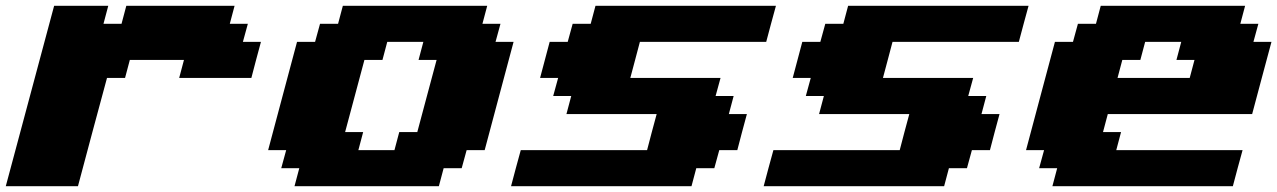

<svg xmlns="http://www.w3.org/2000/svg" viewBox="-20 -645 4424 665"><path d="M0 0H250Q266.6 -62.5 300 -187.5Q333.5 -312.5 350.6 -375H413.1L429.7 -437.5H617.2L600.6 -375H850.6Q856 -395.5 866.9 -437.3Q877.9 -479 883.8 -500H821.3L838.4 -562.5H775.9L792.5 -625H417.5L400.9 -562.5H338.4L355 -625H167.5Q139.6 -520.5 83.7 -312.3Q27.8 -104 0 0Z M1000 0H1500L1516.6 -62.5H1579.1L1596.2 -125H1658.7Q1675.8 -187.5 1708.7 -312.5Q1741.7 -437.5 1758.8 -500H1696.3L1713.4 -562.5H1650.9L1667.5 -625H1167.5L1150.9 -562.5H1088.4L1071.3 -500H1008.8Q992.2 -437.5 958.7 -312.5Q925.3 -187.5 908.7 -125H971.2L954.1 -62.5H1016.6ZM1346.2 -125H1221.2L1237.8 -187.5H1175.3Q1186.5 -229 1208.7 -312.3Q1231 -395.5 1242.2 -437.5H1304.7L1321.3 -500H1446.3L1429.7 -437.5H1492.2Q1481 -396 1458.7 -312.5Q1436.5 -229 1425.3 -187.5H1362.8Z M1750 0H2375L2391.6 -62.5H2454.1L2471.2 -125H2533.7Q2539.1 -145.5 2550 -187.3Q2561 -229 2566.9 -250H2504.4L2521 -312.5H2458.5L2475.6 -375H2163.1Q2168.5 -395.5 2179.7 -437.3Q2190.9 -479 2196.3 -500H2633.8Q2639.2 -520.5 2650.4 -562.3Q2661.6 -604 2667.5 -625H2042.5L2025.9 -562.5H1963.4L1946.3 -500H1883.8Q1878.4 -479 1867.2 -437.5Q1856 -396 1850.6 -375H1913.1L1896 -312.5H1958.5L1941.9 -250H2254.4Q2248.5 -229 2237.5 -187.3Q2226.6 -145.5 2221.2 -125H1783.7Q1777.8 -104 1766.6 -62.5Q1755.4 -21 1750 0Z M2625 0H3250L3266.6 -62.5H3329.1L3346.2 -125H3408.7Q3414.1 -145.5 3425 -187.3Q3436 -229 3441.9 -250H3379.4L3396 -312.5H3333.5L3350.6 -375H3038.1Q3043.5 -395.5 3054.7 -437.3Q3065.9 -479 3071.3 -500H3508.8Q3514.2 -520.5 3525.4 -562.3Q3536.6 -604 3542.5 -625H2917.5L2900.9 -562.5H2838.4L2821.3 -500H2758.8Q2753.4 -479 2742.2 -437.5Q2731 -396 2725.6 -375H2788.1L2771 -312.5H2833.5L2816.9 -250H3129.4Q3123.5 -229 3112.5 -187.3Q3101.6 -145.5 3096.2 -125H2658.7Q2652.8 -104 2641.6 -62.5Q2630.4 -21 2625 0Z M3625 0H4250Q4255.4 -21 4266.6 -62.5Q4277.8 -104 4283.7 -125H3846.2L3862.8 -187.5H3800.3L3816.9 -250H4316.9Q4328.1 -292 4350.3 -375.2Q4372.6 -458.5 4383.8 -500H4321.3L4338.4 -562.5H4275.9L4292.5 -625H3792.5L3775.9 -562.5H3713.4L3696.3 -500H3633.8Q3617.2 -437.5 3583.7 -312.5Q3550.3 -187.5 3533.7 -125H3596.2L3579.1 -62.5H3641.6ZM4100.6 -375H3850.6L3867.2 -437.5H3929.7L3946.3 -500H4071.3L4054.7 -437.5H4117.2Z"/></svg>

Font: Faithful 32x
Style: BoldOblique
Weight: 400
Foundry: Faithful Resource Pack
Version: Version 1.0; January 27, 2023